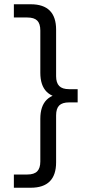

<svg xmlns="http://www.w3.org/2000/svg" viewBox="-20 -751 429 900"><path d="M45 129V67H108Q140 67 154.5 52Q169 37 169 6V-194Q169 -313 288 -313V-291Q169 -291 169 -410V-608Q169 -640 154.5 -654.5Q140 -669 108 -669H45V-731H124Q243 -731 243 -612V-394Q243 -363 257.5 -348Q272 -333 304 -333H344V-271H304Q272 -271 257.5 -256.5Q243 -242 243 -210V10Q243 129 124 129Z"/></svg>

Font: Wix Madefor Display
Style: Regular
Weight: 400
Designer: Dalton Maag Ltd
Foundry: Dalton Maag Ltd
Version: Version 3.100